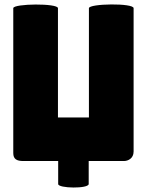

<svg xmlns="http://www.w3.org/2000/svg" viewBox="-20 -728 669 868"><path d="M242 -691C242 -714 40 -712 40 -691V-36C40 -9 55 0 86 0H243V104C243 124 380 126 381 104V0H540C558 0 584 -11 584 -43V-691C584 -715 382 -712 382 -691V-197H242Z"/></svg>

Font: Lilita 2
Style: Regular
Weight: 400
Designer: Juan Montoreano
Foundry: Juan Montoreano
Version: Version 2.001